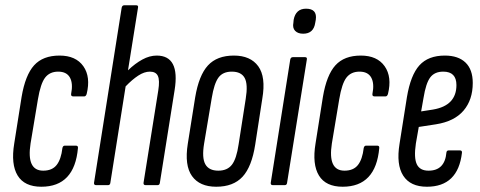

<svg xmlns="http://www.w3.org/2000/svg" viewBox="-20 -703 1821 729"><path d="M137 6Q73 6 47 -36.5Q21 -79 34 -158L62 -335Q76 -418 109.5 -455Q143 -492 206 -492Q268 -492 296.5 -451.5Q325 -411 309 -346Q306 -337 300 -337H258Q249 -337 250 -346Q258 -386 245.5 -408.5Q233 -431 201 -431Q169 -431 151.5 -408.5Q134 -386 124 -326L96 -158Q80 -55 144 -55Q178 -55 195 -76.5Q212 -98 217 -141Q219 -150 226 -150H268Q277 -150 276 -141Q263 6 137 6Z M345 0Q336 0 337 -9L442 -674Q444 -683 452 -683H497Q506 -683 504 -674L466 -436Q493 -462 520.5 -477Q548 -492 575 -492Q664 -492 643 -361L587 -9Q586 0 578 0H533Q524 0 525 -9L581 -360Q587 -398 579.5 -414.5Q572 -431 549 -431Q528 -431 505 -416Q482 -401 457 -375L399 -9Q398 0 390 0Z M801 6Q738 6 709 -34.5Q680 -75 693 -157L721 -333Q735 -417 769.5 -454.5Q804 -492 868 -492Q931 -492 960.5 -451.5Q990 -411 976 -329L949 -154Q936 -70 901 -32Q866 6 801 6ZM809 -55Q843 -55 860.5 -77.5Q878 -100 886 -155L913 -328Q922 -383 909 -407Q896 -431 860 -431Q826 -431 809.5 -408.5Q793 -386 784 -331L755 -158Q746 -104 759.5 -79.5Q773 -55 809 -55Z M1016 0Q1007 0 1008 -9L1082 -477Q1084 -486 1092 -486H1138Q1147 -486 1145 -477L1070 -9Q1069 0 1061 0ZM1131 -575Q1111 -575 1100.5 -586Q1090 -597 1094 -617L1095 -628Q1103 -670 1142 -670Q1185 -670 1179 -628L1177 -617Q1171 -575 1131 -575Z M1281 6Q1217 6 1191 -36.5Q1165 -79 1178 -158L1206 -335Q1220 -418 1253.5 -455Q1287 -492 1350 -492Q1412 -492 1440.5 -451.5Q1469 -411 1453 -346Q1450 -337 1444 -337H1402Q1393 -337 1394 -346Q1402 -386 1389.5 -408.5Q1377 -431 1345 -431Q1313 -431 1295.5 -408.5Q1278 -386 1268 -326L1240 -158Q1224 -55 1288 -55Q1322 -55 1339 -76.5Q1356 -98 1361 -141Q1363 -150 1370 -150H1412Q1421 -150 1420 -141Q1407 6 1281 6Z M1601 6Q1538 6 1511 -36Q1484 -78 1497 -157L1525 -334Q1539 -418 1572.5 -455Q1606 -492 1669 -492Q1720 -492 1747.5 -465.5Q1775 -439 1775 -388Q1775 -324 1740 -283Q1705 -242 1635 -231L1570 -221L1559 -158Q1551 -104 1562.5 -79.5Q1574 -55 1607 -55Q1669 -55 1675 -124Q1676 -132 1684 -132H1726Q1735 -132 1734 -123Q1719 6 1601 6ZM1579 -280 1624 -287Q1713 -302 1713 -380Q1713 -431 1663 -431Q1630 -431 1613.5 -409Q1597 -387 1588 -331Z"/></svg>

Font: Sofia Sans Extra Condensed
Style: Italic
Weight: 400
Italic angle: -9°
Designer: Botio Nikoltchev, Ani Petrova
Foundry: lettersoup
Version: Version 4.101; ttfautohint (v1.8.4.7-5d5b)